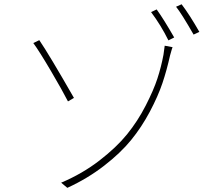

<svg xmlns="http://www.w3.org/2000/svg" viewBox="-20 -860 1040 909"><path d="M298.8 29.3 269.5 4.9Q369.1 -37.1 450.2 -99.6Q531.2 -162.1 581.5 -224.1Q631.8 -286.1 669.4 -359.4Q707 -432.6 725.1 -487.8Q743.2 -543 753.9 -600.6Q759.8 -641.6 759.8 -643.6L796.9 -636.7Q794.9 -632.8 785.2 -597.7Q769.5 -527.3 749 -466.3Q728.5 -405.3 689.5 -331.5Q650.4 -257.8 600.6 -196.8Q550.8 -135.7 472.7 -75.2Q394.5 -14.6 298.8 29.3ZM137.7 -656.2 166 -669.9Q210.9 -604.5 330.1 -396.5L301.8 -379.9Q275.4 -431.6 221.2 -523.9Q167 -616.2 137.7 -656.2ZM695.3 -802.7 721.7 -815.4Q754.9 -769.5 804.7 -682.6L777.3 -668.9Q742.2 -740.2 695.3 -802.7ZM813.5 -828.1 839.8 -839.8Q878.9 -788.1 923.8 -709L896.5 -696.3Q838.9 -796.9 813.5 -828.1Z"/></svg>

Font: GenEi Gothic M ExtraLight
Style: Regular
Weight: 200
Designer: o_tamon (Modified); [Source Han Sans]
Ryoko NISHIZUKA  (kana & ideographs); Paul D. Hunt (Latin, Greek & Cyrillic); Wenl
Version: Version 1.1a;Original Version 1.004